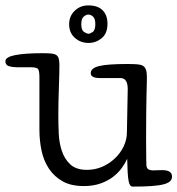

<svg xmlns="http://www.w3.org/2000/svg" viewBox="-41 -669 657 711"><path d="M0 0ZM432 -339Q432 -380 405 -380H329Q295 -380 295 -398Q295 -417 326.5 -424.5Q358 -432 430 -432Q452 -432 466 -431Q480 -430 488 -425.5Q496 -421 499.5 -411Q503 -401 503 -383Q503 -372 502.5 -357Q502 -342 501.5 -316Q501 -290 500.5 -251.5Q500 -213 500 -156Q500 -106 500.5 -85Q501 -64 501 -60Q501 -49 506.5 -43.5Q512 -38 529 -38Q533 -38 538.5 -38.5Q544 -39 560 -39Q596 -39 596 -15Q596 -5 589 2Q582 9 565 13.5Q548 18 520 20Q492 22 450 22Q439 22 435 0Q431 -22 430 -81Q423 -65 410 -47Q397 -29 377.5 -14Q358 1 331 10.5Q304 20 269 20Q222 20 191 2.5Q160 -15 140.5 -44Q121 -73 113 -110.5Q105 -148 105 -187V-382Q105 -405 100.5 -412.5Q96 -420 73 -420H20Q5 -420 -8 -424Q-21 -428 -21 -442Q-21 -458 15.5 -465Q52 -472 115 -472Q135 -472 147.5 -471Q160 -470 167 -465.5Q174 -461 176.5 -452Q179 -443 179 -427Q179 -414 178.5 -392Q178 -370 177 -344Q176 -318 175.5 -291.5Q175 -265 175 -243Q175 -211 176.5 -175.5Q178 -140 188 -110Q198 -80 219.5 -60Q241 -40 281 -40Q311 -40 337.5 -51.5Q364 -63 384.5 -82.5Q405 -102 417 -127Q429 -152 429 -180ZM357 -581Q357 -545 335.5 -527.5Q314 -510 287 -510Q257 -510 236 -529Q215 -548 215 -579Q215 -609 235.5 -629Q256 -649 286 -649Q321 -649 339 -631Q357 -613 357 -581ZM286 -615Q278 -615 269 -607.5Q260 -600 260 -579Q260 -557 270.5 -550.5Q281 -544 287 -544Q292 -544 302 -550.5Q312 -557 312 -580Q312 -599 304 -607Q296 -615 286 -615Z"/></svg>

Font: Life Savers
Style: Bold
Weight: 700
Designer: Pablo Impallari, Rodrigo Fuenzalida, Brenda Gallo
Foundry: Pablo Impallari, Rodrigo Fuenzalida, Brenda Gallo
Version: Version 3.001; ttfautohint (v0.95) -l 8 -r 50 -G 200 -x 14 -